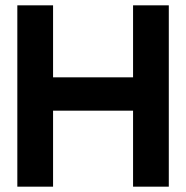

<svg xmlns="http://www.w3.org/2000/svg" viewBox="-20 -700 698 720"><path d="M45 0V-680H179V-410H479V-680H613V0H479V-285H179V0Z"/></svg>

Font: TASA Orbiter Display
Style: Bold
Weight: 700
Designer: Weizhong Zhang
Version: Version 1.000;Glyphs 3.1.2 (3151)